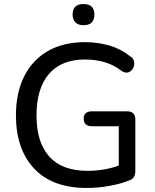

<svg xmlns="http://www.w3.org/2000/svg" viewBox="-20 -923 769 952"><path d="M394 -798Q368 -798 354 -812Q340 -826 340 -851Q340 -903 394 -903Q448 -903 448 -851Q448 -798 394 -798ZM411 9Q239 9 149 -87.5Q59 -184 59 -351Q59 -463 100 -544.5Q141 -626 217.5 -670Q294 -714 402 -714Q464 -714 521.5 -697.5Q579 -681 625 -644Q642 -634 645 -617.5Q648 -601 640.5 -586Q633 -571 618.5 -565Q604 -559 585 -570Q547 -600 501 -614Q455 -628 402 -628Q284 -628 222.5 -556Q161 -484 161 -351Q161 -217 224.5 -146.5Q288 -76 414 -76Q454 -76 493.5 -82.5Q533 -89 569 -102V-297H436Q395 -297 395 -335Q395 -371 436 -371H611Q651 -371 651 -330V-75Q651 -59 645 -47Q639 -35 624 -30Q582 -12 524 -1.5Q466 9 411 9Z"/></svg>

Font: Chiron GoRound TC
Style: Regular
Weight: 400
Designer: Ryoko NISHIZUKA 西塚涼子 (kana, bopomofo & ideographs); Paul D. Hunt (Latin, Greek & Cyrillic); Sandoll Communications 산돌커뮤니
Foundry: Adobe
Version: Version 1.000;hotconv 1.1.1;makeotfexe 2.6.0